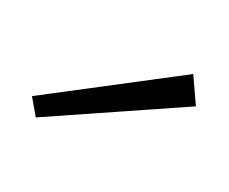

<svg xmlns="http://www.w3.org/2000/svg" viewBox="-78 -725 239 200"><g transform="rotate(20 42.0 -624.5)"><path d="M-39.6 -595.2 110.4 -674.3 124.5 -643.6 -28.3 -575.7Z"/></g></svg>

Font: Spartan MB Thin
Style: Regular
Weight: 100
Designer: Matt Bailey, Mirko Velimirovic
Foundry: Matt Bailey
Version: Version 1.005